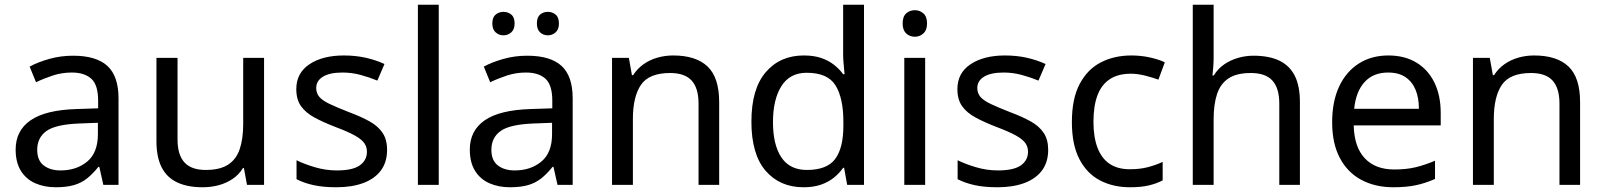

<svg xmlns="http://www.w3.org/2000/svg" viewBox="-20 -780 6767 810"><path d="M288 -545Q386 -545 433 -502Q480 -459 480 -365V0H416L399 -76H395Q372 -47 347.5 -27.5Q323 -8 291.5 1Q260 10 215 10Q167 10 128.5 -7Q90 -24 68 -59.5Q46 -95 46 -149Q46 -229 109 -272.5Q172 -316 303 -320L394 -323V-355Q394 -422 365 -448Q336 -474 283 -474Q241 -474 203 -461.5Q165 -449 132 -433L105 -499Q140 -518 188 -531.5Q236 -545 288 -545ZM314 -259Q214 -255 175.5 -227Q137 -199 137 -148Q137 -103 164.5 -82Q192 -61 235 -61Q303 -61 348 -98.5Q393 -136 393 -214V-262Z M1094 -536V0H1022L1009 -71H1005Q988 -43 961 -25Q934 -7 902 1.5Q870 10 835 10Q771 10 727.5 -10.5Q684 -31 662 -74Q640 -117 640 -185V-536H729V-191Q729 -127 758 -95Q787 -63 848 -63Q908 -63 942.5 -85.5Q977 -108 991.5 -151.5Q1006 -195 1006 -257V-536Z M1613 -148Q1613 -96 1587 -61Q1561 -26 1513 -8Q1465 10 1399 10Q1343 10 1302.5 1Q1262 -8 1231 -24V-104Q1263 -88 1308.5 -74.5Q1354 -61 1401 -61Q1468 -61 1498 -82.5Q1528 -104 1528 -140Q1528 -160 1517 -176Q1506 -192 1477.5 -208Q1449 -224 1396 -244Q1344 -264 1307 -284Q1270 -304 1250 -332Q1230 -360 1230 -404Q1230 -472 1285.5 -509Q1341 -546 1431 -546Q1480 -546 1522.5 -536.5Q1565 -527 1602 -510L1572 -440Q1538 -454 1501 -464Q1464 -474 1425 -474Q1371 -474 1342.5 -456.5Q1314 -439 1314 -409Q1314 -387 1327 -371.5Q1340 -356 1370.5 -341.5Q1401 -327 1452 -307Q1503 -288 1539 -268Q1575 -248 1594 -219.5Q1613 -191 1613 -148Z M1831 0H1743V-760H1831Z M2204 -545Q2302 -545 2349 -502Q2396 -459 2396 -365V0H2332L2315 -76H2311Q2288 -47 2263.5 -27.5Q2239 -8 2207.5 1Q2176 10 2131 10Q2083 10 2044.5 -7Q2006 -24 1984 -59.5Q1962 -95 1962 -149Q1962 -229 2025 -272.5Q2088 -316 2219 -320L2310 -323V-355Q2310 -422 2281 -448Q2252 -474 2199 -474Q2157 -474 2119 -461.5Q2081 -449 2048 -433L2021 -499Q2056 -518 2104 -531.5Q2152 -545 2204 -545ZM2230 -259Q2130 -255 2091.5 -227Q2053 -199 2053 -148Q2053 -103 2080.5 -82Q2108 -61 2151 -61Q2219 -61 2264 -98.5Q2309 -136 2309 -214V-262ZM2057 -681Q2057 -707 2071 -718.5Q2085 -730 2104 -730Q2123 -730 2137 -718.5Q2151 -707 2151 -681Q2151 -656 2137 -643.5Q2123 -631 2104 -631Q2085 -631 2071 -643.5Q2057 -656 2057 -681ZM2245 -681Q2245 -707 2258.5 -718.5Q2272 -730 2291 -730Q2310 -730 2324 -718.5Q2338 -707 2338 -681Q2338 -656 2324 -643.5Q2310 -631 2291 -631Q2272 -631 2258.5 -643.5Q2245 -656 2245 -681Z M2820 -546Q2916 -546 2965 -499.5Q3014 -453 3014 -349V0H2927V-343Q2927 -408 2898 -440Q2869 -472 2807 -472Q2718 -472 2684 -422Q2650 -372 2650 -278V0H2562V-536H2633L2646 -463H2651Q2669 -491 2695.5 -509.5Q2722 -528 2754 -537Q2786 -546 2820 -546Z M3370 10Q3270 10 3210 -59.5Q3150 -129 3150 -267Q3150 -405 3210.5 -475.5Q3271 -546 3371 -546Q3413 -546 3444 -535.5Q3475 -525 3498 -507Q3521 -489 3537 -467H3543Q3542 -480 3539.5 -505.5Q3537 -531 3537 -546V-760H3625V0H3554L3541 -72H3537Q3521 -49 3498 -30.5Q3475 -12 3443.5 -1Q3412 10 3370 10ZM3384 -63Q3469 -63 3503.5 -109.5Q3538 -156 3538 -250V-266Q3538 -366 3505 -419.5Q3472 -473 3383 -473Q3312 -473 3276.5 -416.5Q3241 -360 3241 -265Q3241 -169 3276.5 -116Q3312 -63 3384 -63Z M3883 -536V0H3795V-536ZM3840 -737Q3860 -737 3875.5 -723.5Q3891 -710 3891 -681Q3891 -653 3875.5 -639Q3860 -625 3840 -625Q3818 -625 3803 -639Q3788 -653 3788 -681Q3788 -710 3803 -723.5Q3818 -737 3840 -737Z M4402 -148Q4402 -96 4376 -61Q4350 -26 4302 -8Q4254 10 4188 10Q4132 10 4091.5 1Q4051 -8 4020 -24V-104Q4052 -88 4097.5 -74.5Q4143 -61 4190 -61Q4257 -61 4287 -82.5Q4317 -104 4317 -140Q4317 -160 4306 -176Q4295 -192 4266.5 -208Q4238 -224 4185 -244Q4133 -264 4096 -284Q4059 -304 4039 -332Q4019 -360 4019 -404Q4019 -472 4074.5 -509Q4130 -546 4220 -546Q4269 -546 4311.5 -536.5Q4354 -527 4391 -510L4361 -440Q4327 -454 4290 -464Q4253 -474 4214 -474Q4160 -474 4131.5 -456.5Q4103 -439 4103 -409Q4103 -387 4116 -371.5Q4129 -356 4159.5 -341.5Q4190 -327 4241 -307Q4292 -288 4328 -268Q4364 -248 4383 -219.5Q4402 -191 4402 -148Z M4747 10Q4676 10 4620.5 -19Q4565 -48 4533.5 -109Q4502 -170 4502 -265Q4502 -364 4535 -426Q4568 -488 4624.5 -517Q4681 -546 4753 -546Q4794 -546 4832 -537.5Q4870 -529 4894 -517L4867 -444Q4843 -453 4811 -461Q4779 -469 4751 -469Q4697 -469 4662 -446Q4627 -423 4610 -378Q4593 -333 4593 -266Q4593 -202 4610 -157Q4627 -112 4661 -89Q4695 -66 4746 -66Q4790 -66 4823.5 -75Q4857 -84 4885 -97V-19Q4858 -5 4825.5 2.5Q4793 10 4747 10Z M5100 -537Q5100 -518 5098.5 -498Q5097 -478 5095 -462H5101Q5118 -490 5144 -508Q5170 -526 5202 -535.5Q5234 -545 5268 -545Q5333 -545 5376.5 -524.5Q5420 -504 5442 -461Q5464 -418 5464 -349V0H5377V-343Q5377 -408 5348 -440Q5319 -472 5257 -472Q5197 -472 5163 -449.5Q5129 -427 5114.5 -383.5Q5100 -340 5100 -277V0H5012V-760H5100Z M5837 -546Q5906 -546 5955.5 -516Q6005 -486 6031.5 -431.5Q6058 -377 6058 -304V-251H5691Q5693 -160 5737.5 -112.5Q5782 -65 5862 -65Q5913 -65 5952.5 -74.5Q5992 -84 6034 -102V-25Q5993 -7 5953 1.5Q5913 10 5858 10Q5782 10 5723.5 -21Q5665 -52 5632.5 -113.5Q5600 -175 5600 -264Q5600 -352 5629.5 -415Q5659 -478 5712.5 -512Q5766 -546 5837 -546ZM5836 -474Q5773 -474 5736.5 -433.5Q5700 -393 5693 -321H5966Q5966 -367 5952 -401Q5938 -435 5909.5 -454.5Q5881 -474 5836 -474Z M6452 -546Q6548 -546 6597 -499.5Q6646 -453 6646 -349V0H6559V-343Q6559 -408 6530 -440Q6501 -472 6439 -472Q6350 -472 6316 -422Q6282 -372 6282 -278V0H6194V-536H6265L6278 -463H6283Q6301 -491 6327.5 -509.5Q6354 -528 6386 -537Q6418 -546 6452 -546Z"/></svg>

Font: Noto Sans Thai
Style: Regular
Weight: 400
Designer: Monotype Design Team
Foundry: Monotype Imaging Inc.
Version: Version 2.001